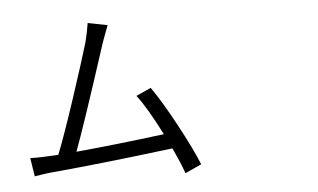

<svg xmlns="http://www.w3.org/2000/svg" viewBox="-54 -852 1607 971"><g transform="rotate(-5 750.0 -366.0)"><path d="M932.6 -3.9 849.6 34.2Q832 -16.6 794.9 -96.7Q433.6 -51.8 171.9 -28.3Q157.2 -27.3 127 -22.5Q96.7 -17.6 88.9 -16.6L74.2 -110.4Q120.1 -108.4 216.8 -114.3Q253.9 -207 314.9 -392.1Q376 -577.1 403.3 -669.9Q416 -719.7 422.9 -765.6L522.5 -746.1Q494.1 -671.9 488.3 -653.3Q354.5 -240.2 309.6 -122.1Q502 -139.6 757.8 -171.9Q686.5 -312.5 636.7 -377L711.9 -411.1Q764.6 -335.9 833 -209Q901.4 -82 932.6 -3.9Z"/></g></svg>

Font: Bpmf Zihi Sans Regular
Style: Regular
Weight: 400
Foundry: But Ko
Version: Version 1.320